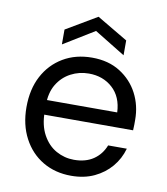

<svg xmlns="http://www.w3.org/2000/svg" viewBox="-80 -761 729 840"><g transform="rotate(10 284.5 -341.0)"><path d="M292 12Q221 12 166 -20.5Q111 -53 79.5 -112.5Q48 -172 48 -250Q48 -330 79 -388.5Q110 -447 165.5 -480Q221 -513 294 -513Q367 -513 419 -480Q471 -447 498.5 -394Q526 -341 526 -278Q526 -268 526 -256.5Q526 -245 525 -231H111V-296H443Q440 -365 397.5 -403.5Q355 -442 292 -442Q249 -442 212 -422.5Q175 -403 152.5 -366Q130 -329 130 -273V-245Q130 -184 153 -142Q176 -100 213 -79.5Q250 -59 292 -59Q344 -59 378.5 -82.5Q413 -106 429 -147H512Q499 -101 469 -65.5Q439 -30 394.5 -9Q350 12 292 12ZM153 -547V-613L290 -694L427 -613V-547L290 -631Z"/></g></svg>

Font: DVN - DM Sans
Style: Regular
Weight: 400
Designer: Colophon Foundry, Jonny Pinhorn
Foundry: Colophon Foundry
Version: Version 4.004;gftools[0.9.30]